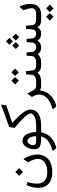

<svg xmlns="http://www.w3.org/2000/svg" viewBox="1156 -1895 1002 3354"><g transform="rotate(-90 1657.0 -218.0)"><path d="M330.1 -451.7 397.5 -384.3 330.1 -316.9 262.7 -384.3ZM325.7 194.8Q199.2 194.8 126 131.3Q52.7 67.9 52.7 -51.3Q52.7 -150.4 100.6 -256.3L154.3 -240.2Q126.5 -148.4 126.5 -74.7Q126.5 106.9 329.1 106.9Q439 106.9 499.5 58.1Q560.1 9.3 560.1 -60.1Q560.1 -115.2 500 -228.5L546.9 -300.3Q549.8 -304.7 552.7 -305.7Q555.7 -306.6 558.8 -304.2Q562 -301.8 564.9 -297.6Q567.9 -293.5 571.8 -286.1Q635.3 -166 635.3 -68.4Q635.3 -28.8 626 7.3Q616.7 43.5 594 78.1Q571.3 112.8 536.9 138.2Q502.4 163.6 448.2 179.2Q394 194.8 325.7 194.8Z M882.3 -87.9Q930.2 -87.9 956.5 -88.4Q944.3 -239.7 869.1 -239.7Q839.4 -239.7 819.1 -207.8Q798.8 -175.8 798.8 -135.7Q798.8 -122.6 803.5 -113.5Q808.1 -104.5 814.9 -99.6Q821.8 -94.7 833.7 -92Q845.7 -89.4 856 -88.6Q866.2 -87.9 882.3 -87.9ZM710.9 196.3Q919.4 138.2 952.1 0Q901.9 0 869.4 -2.2Q836.9 -4.4 807.6 -11.2Q778.3 -18.1 762.2 -31Q746.1 -43.9 736.8 -64.9Q727.5 -85.9 727.5 -116.7Q727.5 -165.5 743.7 -212.4Q759.8 -259.3 793.9 -292.7Q828.1 -326.2 872.6 -326.2Q911.1 -326.2 941.2 -306.6Q971.2 -287.1 989.3 -253.2Q1007.3 -219.2 1016.6 -177.5Q1025.9 -135.7 1026.9 -87.9H1082.5Q1094.2 -87.9 1094.2 -49.8V-37.6Q1094.2 0 1082.5 0H1022.5Q1006.3 98.6 935.8 167Q865.2 235.4 766.1 261.2Q747.1 266.6 736.8 253.9L712.4 224.6Q692.4 201.2 710.9 196.3Z M1077.1 0Q1050.3 0 1050.3 -37.6V-49.8Q1050.3 -87.9 1077.1 -87.9H1146.5Q1202.1 -87.9 1248.3 -99.1Q1294.4 -110.4 1323.2 -133.1Q1352.1 -155.8 1352.1 -185.5Q1352.1 -220.7 1289.6 -289.3Q1227.1 -357.9 1098.6 -466.3L1116.7 -558.1L1493.7 -696.3Q1501 -698.7 1503.2 -698.7Q1505.4 -698.7 1505.9 -695.6Q1506.3 -692.4 1504.9 -685.5L1493.2 -609.4L1186.5 -504.4Q1305.2 -397.9 1362.8 -320.6Q1420.4 -243.2 1420.4 -188Q1420.4 -138.7 1398.7 -101.8Q1377 -64.9 1338.4 -43.2Q1299.8 -21.5 1251.7 -10.7Q1203.6 0 1146.5 0Z M1754.4 -22.9Q1750 21 1734.4 60.3Q1718.8 99.6 1697.3 127.7Q1675.8 155.8 1649.2 179.2Q1622.6 202.6 1596.9 217.8Q1571.3 232.9 1547.4 243.2Q1523.4 253.4 1507.1 257.8Q1490.7 262.2 1482.4 262.2Q1470.2 262.2 1458.5 248L1439.5 224.1Q1421.9 200.2 1438 195.8Q1550.3 165 1616.5 105.5Q1682.6 45.9 1682.6 -34.7Q1682.6 -66.4 1670.2 -100.1Q1657.7 -133.8 1638.7 -160.6L1698.7 -242.7Q1731.4 -178.7 1753.4 -140.6Q1783.7 -87.9 1835 -87.9H1850.1Q1861.8 -87.9 1861.8 -49.8V-37.6Q1861.8 0 1850.1 0H1837.4Q1789.1 0 1754.4 -22.9Z M2071.3 -520 2136.2 -455.1 2071.3 -390.1 2006.3 -455.1ZM1924.8 -520 1989.7 -455.1 1924.8 -390.1 1859.9 -455.1ZM1844.7 -87.9H1903.3Q2019.5 -87.9 2026.9 -163.1L2036.1 -263.7H2092.3L2102.1 -162.6Q2106 -124 2127.4 -106Q2148.9 -87.9 2195.8 -87.9H2205.6Q2217.3 -87.9 2217.3 -49.8V-37.6Q2217.3 0 2205.6 0H2196.8Q2146.5 0 2115.5 -15.4Q2084.5 -30.8 2064 -63.5Q2018.1 0 1905.8 0H1844.7Q1817.9 0 1817.9 -37.6V-49.8Q1817.9 -87.9 1844.7 -87.9Z M2611.8 -614.3 2672.4 -553.7 2611.8 -493.2 2551.3 -553.7ZM2685.1 -504.4 2745.6 -443.8 2685.1 -383.3 2624.5 -443.8ZM2538.6 -504.4 2599.1 -443.8 2538.6 -383.3 2478 -443.8ZM2747.6 0Q2661.6 0 2627 -63Q2579.6 0 2504.9 0Q2421.4 0 2387.2 -63Q2346.2 0 2237.8 0H2200.2Q2173.3 0 2173.3 -37.6V-49.8Q2173.3 -87.9 2200.2 -87.9H2240.2Q2347.7 -87.9 2354 -161.6L2362.3 -254.9H2418L2425.8 -163.6Q2432.6 -87.9 2507.8 -87.9Q2584.5 -87.9 2590.8 -162.6L2599.6 -254.9H2654.8L2663.1 -162.1Q2669.9 -87.9 2748.5 -87.9Q2816.4 -87.9 2821.8 -163.6L2828.6 -263.7H2886.2L2894 -163.6Q2897 -125 2920.4 -106.4Q2943.8 -87.9 2992.2 -87.9H3002Q3013.7 -87.9 3013.7 -49.8V-37.6Q3013.7 0 3002 0H2991.7Q2937.5 0 2905.3 -16.4Q2873 -32.7 2858.4 -66.4Q2827.1 0 2747.6 0Z M3187 86.4 3252 151.4 3187 216.3 3122.1 151.4ZM3040.5 86.4 3105.5 151.4 3040.5 216.3 2975.6 151.4ZM3265.1 -192.4Q3265.1 -98.1 3217.8 -49.1Q3170.4 0 3077.6 0H2996.6Q2969.7 0 2969.7 -37.6V-49.8Q2969.7 -87.9 2996.6 -87.9H3076.2Q3141.1 -87.9 3166 -107.2Q3190.9 -126.5 3190.9 -168.9Q3190.9 -212.4 3155.8 -310.5L3210 -373Q3217.3 -381.8 3227.1 -360.8Q3265.1 -282.2 3265.1 -192.4Z"/></g></svg>

Font: Sahel FD
Style: FD
Weight: 400
Foundry: Saber Rastikerdar (saber.rastikerdar@gmail.com)
Version: Version 3.3.1